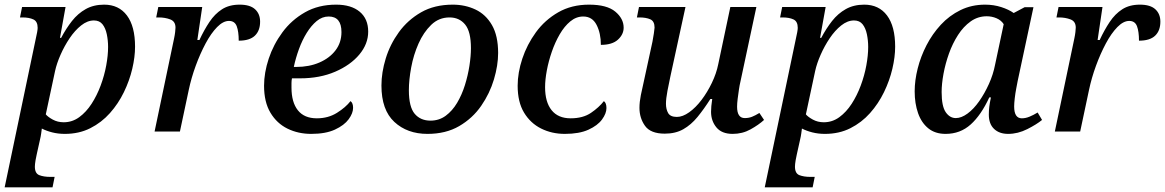

<svg xmlns="http://www.w3.org/2000/svg" viewBox="-33 -566 5012 826"><path d="M120 -395Q129 -434 129 -446Q129 -474 110.5 -482.5Q92 -491 64 -491H53L62 -536H249L225 -403H230Q251 -443 276.5 -475.5Q302 -508 336 -527Q370 -546 415 -546Q478 -546 513 -499.5Q548 -453 548 -365Q548 -321 536 -270Q524 -219 500 -169.5Q476 -120 440 -79.5Q404 -39 355.5 -14.5Q307 10 246 10Q217 10 191.5 3.5Q166 -3 147 -13Q146 -5 144 9Q142 23 139 35L125 98Q123 105 120 123Q117 141 117 151Q117 180 136 187.5Q155 195 184 195H202L193 240H-13ZM241 -40Q278 -40 308 -62Q338 -84 361 -119.5Q384 -155 400 -198Q416 -241 424 -284.5Q432 -328 432 -364Q432 -392 426.5 -418.5Q421 -445 408 -461.5Q395 -478 371 -478Q343 -478 316 -456.5Q289 -435 266.5 -401.5Q244 -368 227.5 -330.5Q211 -293 204 -261L164 -74Q173 -63 194 -51.5Q215 -40 241 -40Z M716 -401Q719 -415 720.5 -428Q722 -441 722 -447Q722 -474 699.5 -482.5Q677 -491 650 -491H639L648 -536H837L816 -394H825Q845 -437 868 -471.5Q891 -506 922 -526Q953 -546 998 -546Q1043 -546 1064.5 -526Q1086 -506 1086 -473Q1086 -434 1063.5 -412.5Q1041 -391 994 -391Q994 -430 985.5 -453Q977 -476 952 -476Q927 -476 901 -449.5Q875 -423 851.5 -379Q828 -335 809 -283Q790 -231 779 -179L741 0H632Z M1306 10Q1250 10 1204 -12.5Q1158 -35 1130.5 -81Q1103 -127 1103 -197Q1103 -253 1123 -313.5Q1143 -374 1182 -427Q1221 -480 1279 -513Q1337 -546 1413 -546Q1478 -546 1514.5 -515.5Q1551 -485 1551 -430Q1551 -377 1513 -331.5Q1475 -286 1409 -257.5Q1343 -229 1258 -229H1223Q1221 -219 1221 -208.5Q1221 -198 1221 -189Q1221 -126 1248.5 -91.5Q1276 -57 1330 -57Q1379 -57 1416.5 -80.5Q1454 -104 1475 -131Q1486 -123 1486 -102Q1486 -79 1467 -53Q1448 -27 1408 -8.5Q1368 10 1306 10ZM1241 -278Q1297 -278 1341 -297Q1385 -316 1410.5 -349.5Q1436 -383 1436 -428Q1436 -495 1381 -495Q1353 -495 1329.5 -475.5Q1306 -456 1286.5 -424.5Q1267 -393 1253 -354.5Q1239 -316 1231 -278Z M1806 10Q1719 10 1663.5 -41.5Q1608 -93 1608 -198Q1608 -254 1626.5 -314.5Q1645 -375 1683 -427.5Q1721 -480 1778.5 -513Q1836 -546 1915 -546Q1968 -546 2012.5 -525Q2057 -504 2083.5 -458Q2110 -412 2110 -338Q2110 -285 2092 -224.5Q2074 -164 2037 -110.5Q2000 -57 1942.5 -23.5Q1885 10 1806 10ZM1819 -47Q1856 -47 1884.5 -68Q1913 -89 1933.5 -123.5Q1954 -158 1967 -199.5Q1980 -241 1986.5 -283Q1993 -325 1993 -359Q1993 -430 1968 -460.5Q1943 -491 1901 -491Q1855 -491 1822 -459Q1789 -427 1767.5 -378.5Q1746 -330 1736 -276Q1726 -222 1726 -178Q1726 -106 1751 -76.5Q1776 -47 1819 -47Z M2397 10Q2341 10 2295 -13Q2249 -36 2221.5 -81.5Q2194 -127 2194 -197Q2194 -253 2214 -313.5Q2234 -374 2272.5 -427Q2311 -480 2368.5 -513Q2426 -546 2501 -546Q2578 -546 2614 -516Q2650 -486 2650 -447Q2650 -418 2625.5 -395.5Q2601 -373 2552 -373Q2552 -423 2533.5 -459Q2515 -495 2476 -495Q2446 -495 2420.5 -474Q2395 -453 2375 -418.5Q2355 -384 2341 -343.5Q2327 -303 2319.5 -263Q2312 -223 2312 -191Q2312 -127 2340 -92Q2368 -57 2422 -57Q2475 -57 2509.5 -80.5Q2544 -104 2565 -131Q2576 -123 2576 -101Q2576 -78 2557 -52Q2538 -26 2498.5 -8Q2459 10 2397 10Z M3119 10Q3072 10 3049 -18Q3026 -46 3026 -85Q3026 -107 3031 -140H3023Q2995 -96 2967.5 -62.5Q2940 -29 2906.5 -10Q2873 9 2827 9Q2766 9 2742 -24.5Q2718 -58 2718 -102Q2718 -127 2724 -157Q2730 -187 2736 -212L2774 -387Q2777 -403 2780 -422.5Q2783 -442 2783 -447Q2783 -475 2764.5 -483Q2746 -491 2718 -491H2707L2716 -536H2916L2851 -237Q2845 -210 2838.5 -175.5Q2832 -141 2832 -120Q2832 -96 2841.5 -79.5Q2851 -63 2879 -63Q2904 -63 2932 -83Q2960 -103 2985 -136Q3010 -169 3029.5 -209.5Q3049 -250 3057 -290L3109 -536H3221L3152 -213Q3149 -201 3146 -181Q3143 -161 3140.5 -141Q3138 -121 3138 -107Q3138 -58 3171 -58Q3188 -58 3202 -63.5Q3216 -69 3234 -80L3254 -50Q3231 -29 3196 -9.5Q3161 10 3119 10Z M3390 -395Q3399 -434 3399 -446Q3399 -474 3380.5 -482.5Q3362 -491 3334 -491H3323L3332 -536H3519L3495 -403H3500Q3521 -443 3546.5 -475.5Q3572 -508 3606 -527Q3640 -546 3685 -546Q3748 -546 3783 -499.5Q3818 -453 3818 -365Q3818 -321 3806 -270Q3794 -219 3770 -169.5Q3746 -120 3710 -79.5Q3674 -39 3625.5 -14.5Q3577 10 3516 10Q3487 10 3461.5 3.5Q3436 -3 3417 -13Q3416 -5 3414 9Q3412 23 3409 35L3395 98Q3393 105 3390 123Q3387 141 3387 151Q3387 180 3406 187.5Q3425 195 3454 195H3472L3463 240H3257ZM3511 -40Q3548 -40 3578 -62Q3608 -84 3631 -119.5Q3654 -155 3670 -198Q3686 -241 3694 -284.5Q3702 -328 3702 -364Q3702 -392 3696.5 -418.5Q3691 -445 3678 -461.5Q3665 -478 3641 -478Q3613 -478 3586 -456.5Q3559 -435 3536.5 -401.5Q3514 -368 3497.5 -330.5Q3481 -293 3474 -261L3434 -74Q3443 -63 3464 -51.5Q3485 -40 3511 -40Z M4035 10Q3990 10 3960.5 -14Q3931 -38 3916.5 -79.5Q3902 -121 3902 -173Q3902 -220 3915 -271.5Q3928 -323 3953 -371.5Q3978 -420 4014.5 -459.5Q4051 -499 4099 -522.5Q4147 -546 4205 -546Q4242 -546 4274.5 -535.5Q4307 -525 4328 -510L4375 -535H4413L4345 -217Q4343 -206 4339 -185.5Q4335 -165 4332.5 -143Q4330 -121 4330 -108Q4330 -57 4363 -57Q4379 -57 4396 -64Q4413 -71 4431 -82L4450 -50Q4427 -31 4386.5 -10.5Q4346 10 4304 10Q4266 10 4243.5 -11.5Q4221 -33 4221 -73Q4221 -91 4223 -107Q4225 -123 4230 -147H4223Q4188 -71 4143 -30.5Q4098 10 4035 10ZM4079 -58Q4103 -58 4129.5 -77.5Q4156 -97 4179.5 -130.5Q4203 -164 4221.5 -205Q4240 -246 4248 -288L4285 -462Q4274 -479 4254 -487.5Q4234 -496 4212 -496Q4174 -496 4143 -474Q4112 -452 4088.5 -415.5Q4065 -379 4049.5 -335.5Q4034 -292 4026 -248.5Q4018 -205 4018 -170Q4018 -109 4035.5 -83.5Q4053 -58 4079 -58Z M4589 -401Q4592 -415 4593.5 -428Q4595 -441 4595 -447Q4595 -474 4572.5 -482.5Q4550 -491 4523 -491H4512L4521 -536H4710L4689 -394H4698Q4718 -437 4741 -471.5Q4764 -506 4795 -526Q4826 -546 4871 -546Q4916 -546 4937.5 -526Q4959 -506 4959 -473Q4959 -434 4936.5 -412.5Q4914 -391 4867 -391Q4867 -430 4858.5 -453Q4850 -476 4825 -476Q4800 -476 4774 -449.5Q4748 -423 4724.5 -379Q4701 -335 4682 -283Q4663 -231 4652 -179L4614 0H4505Z"/></svg>

Font: Noto Serif Medium
Style: Italic
Weight: 500
Italic angle: -12°
Designer: Monotype Design Team
Foundry: Monotype Imaging Inc.
Version: Version 2.014; ttfautohint (v1.8.4.7-5d5b)